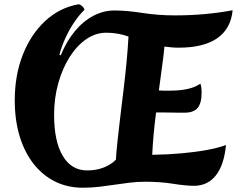

<svg xmlns="http://www.w3.org/2000/svg" viewBox="-20 -853 1112 898"><path d="M367 25Q296 25 237.5 -4Q179 -33 136.5 -87.5Q94 -142 71.5 -217Q49 -292 49 -383Q49 -501 86.5 -596.5Q124 -692 191 -754.5Q258 -817 347 -833Q356 -832 365 -823.5Q374 -815 375 -807Q350 -783 326.5 -748Q303 -713 285 -673Q267 -633 258 -597L264 -594Q291 -660 330 -707Q369 -754 416.5 -779Q464 -804 515 -804Q573 -804 646 -792.5Q719 -781 799 -781Q868 -781 936 -787Q1004 -793 1068 -805Q1060 -719 996.5 -674.5Q933 -630 815 -630Q799 -630 782.5 -631.5Q766 -633 749 -635Q746 -599 739 -549Q732 -499 723 -430Q735 -429 746.5 -429Q758 -429 773 -429Q824 -429 860 -437.5Q896 -446 917 -462Q921 -452 922 -441Q923 -430 923 -419Q923 -371 904.5 -348.5Q886 -326 844 -326Q832 -326 816 -326Q800 -326 782.5 -326.5Q765 -327 746.5 -327Q728 -327 710 -327Q703 -274 698.5 -224Q694 -174 692 -129Q764 -130 830.5 -136Q897 -142 950.5 -152Q1004 -162 1037 -175Q1028 -81 989.5 -32.5Q951 16 887 16Q849 16 789.5 6.5Q730 -3 660 -3Q621 -3 585.5 1.5Q550 6 515.5 11Q481 16 445 20.5Q409 25 367 25ZM387 -56Q414 -56 438.5 -61.5Q463 -67 484.5 -78.5Q506 -90 522 -106Q524 -141 529.5 -192.5Q535 -244 542.5 -306Q550 -368 558 -434Q566 -500 572 -563.5Q578 -627 581 -682Q532 -700 477 -700Q427 -700 383 -669.5Q339 -639 305.5 -586Q272 -533 252.5 -463.5Q233 -394 233 -316Q233 -192 273.5 -124Q314 -56 387 -56Z"/></svg>

Font: Merienda ExtraBold
Style: Regular
Weight: 800
Designer: Eduardo Rodriguez Tunni
Foundry: Eduardo Rodriguez Tunni
Version: Version 2.001